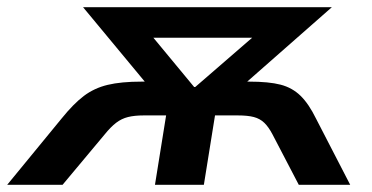

<svg xmlns="http://www.w3.org/2000/svg" viewBox="-63 -514 1035 534"><path d="M-43 0 108 -184Q141 -225 170 -247Q199 -269 236.5 -278Q274 -287 331 -287H400L367 -254L168 -494H860L587 -254L561 -287H629Q685 -287 717.5 -278.5Q750 -270 773 -247.5Q796 -225 816 -184L911 0H768L695 -140Q684 -161 672 -172.5Q660 -184 643 -188.5Q626 -193 598 -193H535L504 0H368L399 -193H337Q311 -193 293 -188.5Q275 -184 260 -172.5Q245 -161 228 -140L111 0ZM477 -272H480L681 -446L675 -409H325L333 -446Z"/></svg>

Font: Nunito Sans 10pt SemiExpanded
Style: Bold Italic
Weight: 700
Width: 6
Italic angle: -9°
Designer: Vernon Adams
Foundry: Vernon Adams
Version: Version 3.101;gftools[0.9.27]